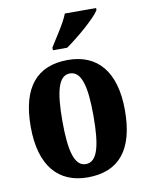

<svg xmlns="http://www.w3.org/2000/svg" viewBox="-87 -828 692 901"><g transform="rotate(-10 259.5 -378.0)"><path d="M200 -619V-606H268C324 -645 413 -721 434 -756V-766H285C268 -721 226 -662 200 -619ZM258 10C407 10 484 -82 484 -270C484 -458 399 -549 261 -549C113 -549 35 -458 35 -270C35 -82 120 10 258 10ZM260 -53C206 -53 186 -128 186 -270C186 -412 205 -485 259 -485C314 -485 334 -412 334 -270C334 -128 315 -53 260 -53Z"/></g></svg>

Font: Noto Serif Thai ExtraCondensed ExtraBold
Style: Regular
Weight: 800
Width: 2
Designer: Monotype Design Team
Foundry: Monotype Imaging Inc.
Version: Version 2.002